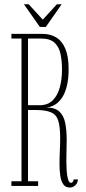

<svg xmlns="http://www.w3.org/2000/svg" viewBox="-20 -856 394 884"><path d="M302 7.5Q281 7.5 270.8 -8.2Q260.5 -24 257.2 -49Q254 -74 254 -101Q254 -130 255.5 -161Q257 -192 257 -220Q257 -271.5 248.5 -299.5Q240 -327.5 215.5 -338.5Q191 -349.5 144.5 -349.5H109V-21.5H155.5V0H32.5V-21.5H79V-678.5H32.5V-700H176Q212.5 -700 239.5 -683.2Q266.5 -666.5 281.2 -630.8Q296 -595 296 -537.5Q296 -493.5 288 -460.8Q280 -428 265.8 -406.5Q251.5 -385 232.8 -373.8Q214 -362.5 193 -361Q233.5 -361 253.5 -342.2Q273.5 -323.5 280.2 -290Q287 -256.5 287 -213Q287 -188 286.2 -161.8Q285.5 -135.5 285.5 -110Q285.5 -92 287 -69.5Q288.5 -47 293.2 -30.5Q298 -14 307.5 -14Q311.5 -14 315.2 -18.8Q319 -23.5 319 -30H338.5Q338 -18 332.5 -9.8Q327 -1.5 318.8 3Q310.5 7.5 302 7.5ZM109 -371.5H161.5Q200.5 -371.5 223 -394.2Q245.5 -417 255.5 -454.2Q265.5 -491.5 265.5 -535.5Q265.5 -576 258.5 -608.2Q251.5 -640.5 231 -659.5Q210.5 -678.5 169 -678.5H109ZM163.5 -732 90 -836.5H112L177 -765.5L242 -836.5H264L191 -732Z"/></svg>

Font: Imbue 48pt Thin
Style: Regular
Weight: 250
Designer: Tyler Finck
Foundry: Etcetera Type Company
Version: Version 1.102